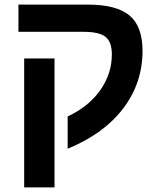

<svg xmlns="http://www.w3.org/2000/svg" viewBox="-20 -626 694 834"><path d="M599.1 -404.8Q599.1 -265.6 515.1 -155Q431.2 -44.4 273.9 20V-120.1Q365.7 -163.1 415.8 -234.6Q465.8 -306.2 465.8 -389.2Q465.8 -443.8 438.5 -465.8Q411.1 -487.8 342.8 -487.8H60.1V-606H361.8Q485.8 -606 542.5 -558.8Q599.1 -511.7 599.1 -404.8ZM216.8 -372.1V188H85V-372.1Z"/></svg>

Font: Arimo
Style: Bold
Weight: 700
Designer: Steve Matteson
Foundry: Monotype Imaging Inc.
Version: Version 1.33